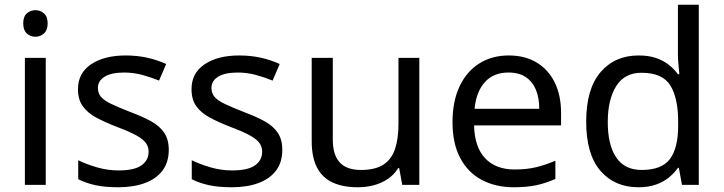

<svg xmlns="http://www.w3.org/2000/svg" viewBox="-20 -780 3053 810"><path d="M173 -536V0H85V-536ZM130 -737Q150 -737 165.5 -723.5Q181 -710 181 -681Q181 -653 165.5 -639Q150 -625 130 -625Q108 -625 93 -639Q78 -653 78 -681Q78 -710 93 -723.5Q108 -737 130 -737Z M692 -148Q692 -96 666 -61Q640 -26 592 -8Q544 10 478 10Q422 10 381.5 1Q341 -8 310 -24V-104Q342 -88 387.5 -74.5Q433 -61 480 -61Q547 -61 577 -82.5Q607 -104 607 -140Q607 -160 596 -176Q585 -192 556.5 -208Q528 -224 475 -244Q423 -264 386 -284Q349 -304 329 -332Q309 -360 309 -404Q309 -472 364.5 -509Q420 -546 510 -546Q559 -546 601.5 -536.5Q644 -527 681 -510L651 -440Q617 -454 580 -464Q543 -474 504 -474Q450 -474 421.5 -456.5Q393 -439 393 -409Q393 -387 406 -371.5Q419 -356 449.5 -341.5Q480 -327 531 -307Q582 -288 618 -268Q654 -248 673 -219.5Q692 -191 692 -148Z M1171 -148Q1171 -96 1145 -61Q1119 -26 1071 -8Q1023 10 957 10Q901 10 860.5 1Q820 -8 789 -24V-104Q821 -88 866.5 -74.5Q912 -61 959 -61Q1026 -61 1056 -82.5Q1086 -104 1086 -140Q1086 -160 1075 -176Q1064 -192 1035.5 -208Q1007 -224 954 -244Q902 -264 865 -284Q828 -304 808 -332Q788 -360 788 -404Q788 -472 843.5 -509Q899 -546 989 -546Q1038 -546 1080.5 -536.5Q1123 -527 1160 -510L1130 -440Q1096 -454 1059 -464Q1022 -474 983 -474Q929 -474 900.5 -456.5Q872 -439 872 -409Q872 -387 885 -371.5Q898 -356 928.5 -341.5Q959 -327 1010 -307Q1061 -288 1097 -268Q1133 -248 1152 -219.5Q1171 -191 1171 -148Z M1749 -536V0H1677L1664 -71H1660Q1643 -43 1616 -25Q1589 -7 1557 1.5Q1525 10 1490 10Q1426 10 1382.5 -10.5Q1339 -31 1317 -74Q1295 -117 1295 -185V-536H1384V-191Q1384 -127 1413 -95Q1442 -63 1503 -63Q1563 -63 1597.5 -85.5Q1632 -108 1646.5 -151.5Q1661 -195 1661 -257V-536Z M2126 -546Q2195 -546 2244.5 -516Q2294 -486 2320.5 -431.5Q2347 -377 2347 -304V-251H1980Q1982 -160 2026.5 -112.5Q2071 -65 2151 -65Q2202 -65 2241.5 -74.5Q2281 -84 2323 -102V-25Q2282 -7 2242 1.5Q2202 10 2147 10Q2071 10 2012.5 -21Q1954 -52 1921.5 -113.5Q1889 -175 1889 -264Q1889 -352 1918.5 -415Q1948 -478 2001.5 -512Q2055 -546 2126 -546ZM2125 -474Q2062 -474 2025.5 -433.5Q1989 -393 1982 -321H2255Q2255 -367 2241 -401Q2227 -435 2198.5 -454.5Q2170 -474 2125 -474Z M2673 10Q2573 10 2513 -59.5Q2453 -129 2453 -267Q2453 -405 2513.5 -475.5Q2574 -546 2674 -546Q2716 -546 2747 -535.5Q2778 -525 2801 -507Q2824 -489 2840 -467H2846Q2845 -480 2842.5 -505.5Q2840 -531 2840 -546V-760H2928V0H2857L2844 -72H2840Q2824 -49 2801 -30.5Q2778 -12 2746.5 -1Q2715 10 2673 10ZM2687 -63Q2772 -63 2806.5 -109.5Q2841 -156 2841 -250V-266Q2841 -366 2808 -419.5Q2775 -473 2686 -473Q2615 -473 2579.5 -416.5Q2544 -360 2544 -265Q2544 -169 2579.5 -116Q2615 -63 2687 -63Z"/></svg>

Font: Noto Sans Kannada
Style: Regular
Weight: 400
Designer: Jelle Bosma - Monotype Design Team
Foundry: Monotype Imaging Inc.
Version: Version 2.003